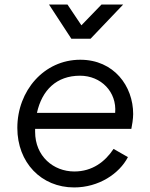

<svg xmlns="http://www.w3.org/2000/svg" viewBox="-20 -810 657 842"><path d="M305 12C413 12 503 -48 541 -121L478 -157C441 -101 385 -58 306 -58C214 -58 134 -125 134 -232V-245H556C559 -259 564 -289 564 -310C564 -432 480 -548 332 -548C173 -548 56 -412 56 -249C56 -97 161 12 305 12ZM142 -315C164 -415 228 -478 331 -478C423 -478 493 -407 485 -315ZM195 -790 293 -640H377L520 -790H425L337 -699L276 -790Z"/></svg>

Font: Mluvka
Style: Italic
Weight: 400
Italic angle: -8°
Designer: Modified by Jiří Krblich, Original typeface by Gumpita Rahayu
Foundry: Gumpita Rahayu & Jiří Krblich
Version: Version 2.000;Glyphs 3.1.1 (3134)